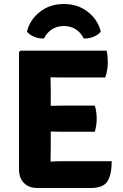

<svg xmlns="http://www.w3.org/2000/svg" viewBox="-20 -936 613 959"><path d="M538 -131Q538 -65 517.2 -31Q496.5 3 433 3H167Q124 3 99.5 -22Q75 -47 75 -90.5V-676L82 -683H513Q516.5 -665 517.5 -649.2Q518.5 -633.5 518.5 -620Q518.5 -606.5 515.2 -586.8Q512 -567 505.5 -549H301Q290 -549 271.2 -549.2Q252.5 -549.5 232.5 -550Q232.5 -529.5 233 -513.2Q233.5 -497 233.5 -477V-407.5Q253.5 -408 272 -408.2Q290.5 -408.5 301 -408.5H453.5Q458.5 -394 460.8 -375Q463 -356 463 -343Q463 -329.5 460.8 -311.5Q458.5 -293.5 453.5 -278H301Q290.5 -278 272 -278.2Q253.5 -278.5 233.5 -279V-202Q233.5 -182.5 233 -166.2Q232.5 -150 232.5 -130V-129Q249.5 -130 267.5 -130.5Q285.5 -131 306.5 -131ZM483.5 -777.5Q469.5 -761 446 -751.8Q422.5 -742.5 398 -744Q384.5 -772.5 359 -789.2Q333.5 -806 299 -806Q264.5 -806 239 -789.2Q213.5 -772.5 200 -744Q175.5 -742.5 152 -751.8Q128.5 -761 114.5 -777.5Q128.5 -836.5 178.5 -876.2Q228.5 -916 299 -916Q369.5 -916 419.5 -876.2Q469.5 -836.5 483.5 -777.5Z"/></svg>

Font: Signika SC
Style: Bold
Weight: 700
Designer: Anna Giedryś
Foundry: Anna Giedryś
Version: Version 2.000; ttfautohint (v1.8.3) -l 8 -r 50 -G 200 -x 9 -